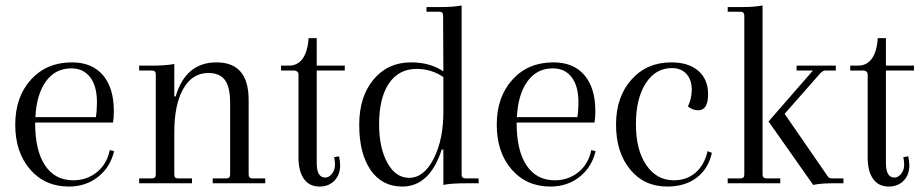

<svg xmlns="http://www.w3.org/2000/svg" viewBox="-20 -673 3393 705"><path d="M383 -122 399 -118Q385 -59 340 -23.5Q295 12 233 12Q145 12 90.5 -51Q36 -114 36 -215Q36 -317 93.5 -380.5Q151 -444 244 -444Q318 -444 358 -397Q398 -350 398 -265Q398 -241 395 -223H109V-221Q109 -120 145.5 -65.5Q182 -11 249 -11Q299 -11 336 -41Q373 -71 383 -122ZM242 -422Q183 -422 148.5 -374Q114 -326 110 -243H332Q336 -267 336 -297Q336 -357 311 -389.5Q286 -422 242 -422Z M491 0V-18H538Q552 -18 552 -32V-400Q552 -414 538 -414H491V-432H537Q588 -432 620 -438V-319H625Q662 -444 775 -444Q893 -444 893 -306V-32Q893 -18 907 -18H954V0H761V-18H812Q825 -18 825 -32V-296Q825 -353 806 -379Q787 -405 745 -405Q686 -405 653 -347Q620 -289 620 -187V-32Q620 -18 633 -18H685V0Z M1153 12Q1116 12 1096 -16Q1076 -44 1076 -95V-400Q1076 -406 1071.5 -410Q1067 -414 1062 -414H1012V-432H1041Q1073 -432 1091.5 -458Q1110 -484 1113 -533H1143V-432H1246V-414H1143V-75Q1143 -21 1174 -21Q1188 -21 1199 -35Q1210 -49 1210 -68Q1210 -79 1207 -96L1225 -99Q1229 -79 1229 -66Q1229 -31 1208 -9.5Q1187 12 1153 12Z M1737 -18 1738 0H1690Q1636 0 1608 6V-124H1602Q1558 12 1457 12Q1383 12 1341 -48.5Q1299 -109 1299 -215Q1299 -318 1351.5 -381Q1404 -444 1489 -444Q1559 -444 1608 -411L1607 -615Q1607 -630 1594 -630H1546V-647H1593Q1647 -647 1675 -653V-32Q1675 -18 1690 -18ZM1482 -20Q1537 -20 1573 -91.5Q1609 -163 1608 -268V-390Q1564 -420 1510 -420Q1444 -420 1408 -366.5Q1372 -313 1372 -217Q1372 -130 1402.5 -75Q1433 -20 1482 -20Z M2151 -122 2167 -118Q2153 -59 2108 -23.5Q2063 12 2001 12Q1913 12 1858.5 -51Q1804 -114 1804 -215Q1804 -317 1861.5 -380.5Q1919 -444 2012 -444Q2086 -444 2126 -397Q2166 -350 2166 -265Q2166 -241 2163 -223H1877V-221Q1877 -120 1913.5 -65.5Q1950 -11 2017 -11Q2067 -11 2104 -41Q2141 -71 2151 -122ZM2010 -422Q1951 -422 1916.5 -374Q1882 -326 1878 -243H2100Q2104 -267 2104 -297Q2104 -357 2079 -389.5Q2054 -422 2010 -422Z M2430 12Q2345 12 2293.5 -51Q2242 -114 2242 -216Q2242 -317 2298.5 -380.5Q2355 -444 2445 -444Q2508 -444 2544 -413Q2580 -382 2580 -327Q2580 -268 2544 -268Q2524 -268 2506 -282Q2520 -312 2520 -343Q2520 -380 2500.5 -401.5Q2481 -423 2447 -423Q2387 -423 2351 -367Q2315 -311 2315 -217Q2315 -123 2353 -67Q2391 -11 2454 -11Q2502 -11 2534.5 -39.5Q2567 -68 2578 -118L2594 -112Q2581 -53 2538 -20.5Q2495 12 2430 12Z M2780 -32Q2780 -18 2795 -18H2845V0H2652V-18H2699Q2713 -18 2713 -32V-615Q2713 -630 2699 -630H2652V-647H2699Q2752 -647 2780 -653ZM3034 -18H3077V0H3037Q2994 0 2966 6L2802 -227L2965 -414H2905V-432H3049V-414H3010Q3002 -414 2992 -404L2861 -255L3019 -26Q3024 -18 3034 -18Z M3243 12Q3206 12 3186 -16Q3166 -44 3166 -95V-400Q3166 -406 3161.5 -410Q3157 -414 3152 -414H3102V-432H3131Q3163 -432 3181.5 -458Q3200 -484 3203 -533H3233V-432H3336V-414H3233V-75Q3233 -21 3264 -21Q3278 -21 3289 -35Q3300 -49 3300 -68Q3300 -79 3297 -96L3315 -99Q3319 -79 3319 -66Q3319 -31 3298 -9.5Q3277 12 3243 12Z"/></svg>

Font: Arapey Thin
Style: Regular
Weight: 100
Designer: Eduardo Rodriguez Tunni
Foundry: Eduardo Rodriguez Tunni
Version: Version 4.000;hotconv 1.0.109;makeotfexe 2.5.65596